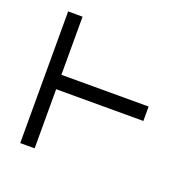

<svg xmlns="http://www.w3.org/2000/svg" viewBox="-103 -698 746 751"><g transform="rotate(20 270.0 -323.0)"><path d="M87 -597H117V-355H480V-325V-295H117V-49H87H57V-597Z"/></g></svg>

Font: 3270 Nerd Font
Style: Regular
Weight: 400
Monospace: yes
Version: Version 3.0.1;Nerd Fonts 3.3.0